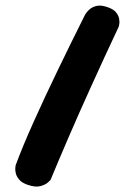

<svg xmlns="http://www.w3.org/2000/svg" viewBox="-20 -679 488 696"><path d="M80.5 -9Q59.2 -16.2 49.4 -28.1Q39.5 -40 37 -51.9Q34.5 -63.8 35.6 -72Q36.8 -80.2 36.8 -80.2Q62.5 -149.5 102.4 -238.2Q142.2 -327 190.4 -426.6Q238.5 -526.2 288 -625Q288 -625 292.5 -631.9Q297 -638.8 306.4 -646.5Q315.8 -654.2 330.5 -657.6Q345.2 -661 366.5 -654.2Q390 -646.8 399.9 -635Q409.8 -623.2 411.9 -610.8Q414 -598.2 412.1 -590Q410.2 -581.8 410.2 -581.8Q357.5 -469.8 311.4 -368Q265.2 -266.2 228 -179.9Q190.8 -93.5 163.2 -26.8Q163.2 -26.8 154.4 -18.2Q145.5 -9.8 127.2 -4.5Q109 0.8 80.5 -9Z"/></svg>

Font: Sour Gummy Black
Style: Regular
Weight: 900
Version: Version 1.000